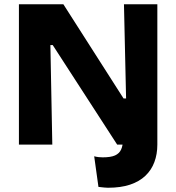

<svg xmlns="http://www.w3.org/2000/svg" viewBox="-20 -680 830 903"><path d="M443 199 423 55Q434 58 444.5 59Q455 60 463 60Q501 60 521 51Q541 42 549.5 23.5Q558 5 558 -21V-78H720V0Q720 45 706 82.5Q692 120 663.5 147Q635 174 591.5 188.5Q548 203 488 203Q481 203 470.5 202Q460 201 443 199ZM69 0V-660H278L561 -217H573L563 -660H720V0H531L228 -468H217L226 0Z"/></svg>

Font: Bricolage Grotesque ExtraBold
Style: Regular
Weight: 800
Designer: Mathieu Triay
Foundry: Atelier Triay
Version: Version 1.001;gftools[0.9.33.dev8+g029e19f]